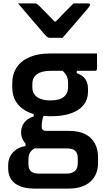

<svg xmlns="http://www.w3.org/2000/svg" viewBox="-20 -858 640 1128"><path d="M348 -636Q329 -636 309.5 -636Q290 -636 271 -636Q264 -636 258.5 -640Q253 -644 240 -658Q233 -667 215 -687.5Q197 -708 174 -735Q151 -762 128 -789Q105 -816 86 -838Q109 -838 132 -838Q155 -838 178 -838Q189 -838 194.5 -836Q200 -834 207 -827Q219 -815 247.5 -786Q276 -757 322 -710L273 -731H333L285 -708Q330 -755 359 -785Q388 -815 412 -838H498Q502 -838 504.5 -837Q507 -836 508 -834Q509 -832 509 -829Q509 -825 505.5 -820.5Q502 -816 490 -801Q478 -788 459 -765Q440 -742 418 -717Q396 -692 377 -670Q358 -648 348 -636ZM104 -80Q104 -102 112 -120Q120 -138 136.5 -152Q153 -166 178 -174V-204L238 -182Q231 -166 228 -149.5Q225 -133 225 -115Q225 -101 231.5 -95Q238 -89 251 -89H386Q444 -89 481.5 -69.5Q519 -50 537.5 -15Q556 20 556 65V99Q556 133 545 160.5Q534 188 512.5 208Q491 228 458.5 239Q426 250 382 250H184Q132 250 97.5 236Q63 222 45.5 195.5Q28 169 28 131V113Q28 83 40.5 59.5Q53 36 75.5 20.5Q98 5 130 0V-35L200 9Q180 13 168.5 23.5Q157 34 152 47.5Q147 61 147 78V106Q147 124 153 136.5Q159 149 173 155.5Q187 162 210 162H373Q390 162 402 157Q414 152 422 145Q430 137 433.5 125Q437 113 437 99V73Q437 43 422.5 28.5Q408 14 373 14H196Q172 14 151 2Q130 -10 117 -32Q104 -54 104 -80ZM340 -448 431 -454V-428Q466 -416 481.5 -393Q497 -370 497 -337V-319Q497 -275 472 -242.5Q447 -210 398.5 -192.5Q350 -175 277 -175Q205 -175 155 -195.5Q105 -216 78.5 -254Q52 -292 52 -346V-368Q52 -423 78.5 -462.5Q105 -502 155 -523Q205 -544 277 -544Q345 -544 413.5 -544Q482 -544 550 -544Q550 -522 550 -499Q550 -476 550 -453Q550 -449 547 -445.5Q544 -442 539 -442Q496 -442 454 -442Q412 -442 369 -442Q326 -442 277 -442Q226 -442 198 -422.5Q170 -403 170 -364V-345Q170 -329 175 -317Q180 -305 189 -295Q203 -282 224.5 -275Q246 -268 277 -268Q329 -268 354.5 -288.5Q380 -309 380 -347V-370Q380 -386 376.5 -399Q373 -412 364.5 -424Q356 -436 340 -448Z"/></svg>

Font: Recursive SemiBold
Style: Regular
Weight: 600
Version: Version 1.085